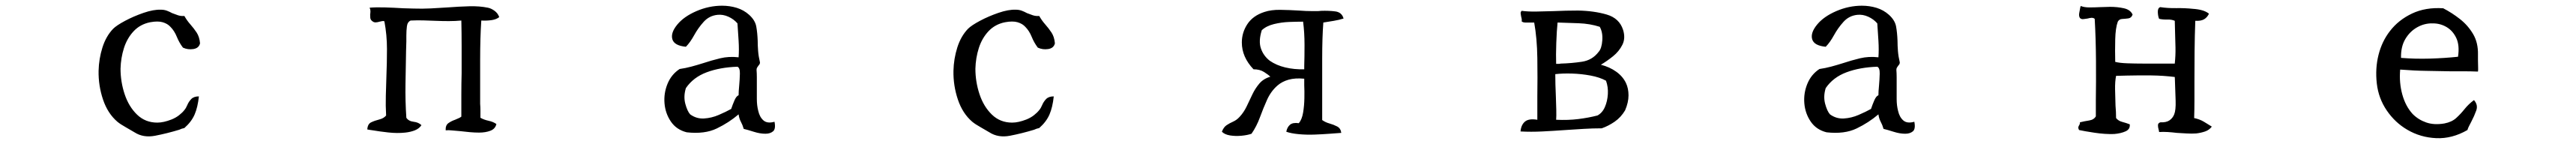

<svg xmlns="http://www.w3.org/2000/svg" viewBox="-20 -507 9040 505"><path d="M682 -355Q678 -338 658.5 -335Q639 -332 622 -340Q609 -357 600.5 -378Q592 -399 578 -413Q568 -424 551 -429Q534 -434 507 -429Q472 -422 449 -397.5Q426 -373 415 -338.5Q404 -304 403 -266Q403 -220 417.5 -176.5Q432 -133 461 -105Q490 -77 532 -77Q554 -77 582 -88Q597 -94 608.5 -103Q620 -112 627 -121Q633 -128 637.5 -139Q642 -150 651 -159.5Q660 -169 678 -169Q674 -131 663 -105.5Q652 -80 627 -58Q622 -57 617.5 -55.5Q613 -54 609 -52Q566 -39 524.5 -31Q483 -23 452 -43Q439 -51 421 -61Q403 -71 392 -80Q358 -109 341.5 -158Q325 -207 326 -259Q327 -301 339.5 -340.5Q352 -380 377 -406Q389 -418 419 -434Q449 -450 484 -462Q519 -474 545 -473Q556 -473 565.5 -469.5Q575 -466 584 -461Q594 -457 604.5 -453.5Q615 -450 627 -451Q636 -435 648 -421.5Q660 -408 670 -393Q680 -378 682 -355Z M1732 -447Q1722 -439 1705.5 -436.5Q1689 -434 1669 -435Q1665 -376 1665 -297Q1665 -218 1665 -143Q1666 -131 1666 -118.5Q1666 -106 1666 -94Q1678 -87 1694.5 -83.5Q1711 -80 1722 -72Q1718 -55 1701 -48.5Q1684 -42 1661 -42Q1646 -42 1629 -43.5Q1612 -45 1596 -47Q1581 -48 1567.5 -49.5Q1554 -51 1544 -50Q1543 -68 1554 -75.5Q1565 -83 1577 -87Q1583 -90 1588.5 -92Q1594 -94 1599 -98Q1599 -138 1599 -176Q1599 -214 1600 -250Q1600 -299 1600 -345Q1600 -391 1599 -435Q1578 -433 1555 -433Q1532 -433 1508 -434Q1487 -435 1465 -435.5Q1443 -436 1421 -435Q1410 -430 1408 -415Q1406 -400 1406 -382Q1406 -377 1406 -372Q1406 -367 1406 -362Q1406 -354 1405.5 -345Q1405 -336 1405 -327Q1404 -273 1403 -213Q1402 -153 1406 -94Q1414 -82 1431.5 -80Q1449 -78 1459 -68Q1451 -56 1436 -50Q1421 -44 1402 -42Q1374 -39 1342.5 -42.5Q1311 -46 1288 -50Q1282 -51 1277.5 -51.5Q1273 -52 1269 -53Q1270 -72 1282.5 -78Q1295 -84 1311 -88Q1327 -92 1335 -102Q1333 -137 1334 -171Q1335 -205 1336 -238Q1338 -287 1338 -335.5Q1338 -384 1329 -432Q1326 -434 1321.5 -433Q1317 -432 1312 -431Q1306 -429 1298.5 -428.5Q1291 -428 1284 -435Q1280 -439 1279.5 -444.5Q1279 -450 1279 -456Q1280 -462 1280 -468Q1280 -474 1277 -480Q1300 -482 1331.5 -481Q1363 -480 1396 -478Q1405 -478 1414 -477.5Q1423 -477 1432 -477Q1462 -476 1492 -477.5Q1522 -479 1551 -481Q1590 -484 1626.5 -485Q1663 -486 1692 -480Q1703 -478 1715 -469.5Q1727 -461 1732 -447Z M2698 -80Q2703 -55 2693 -46.5Q2683 -38 2666 -38Q2647 -38 2625 -45Q2603 -52 2590 -55Q2586 -69 2580 -80Q2574 -91 2572 -106Q2538 -77 2495.5 -56.5Q2453 -36 2390 -43Q2354 -52 2334.5 -80.5Q2315 -109 2312 -144.5Q2309 -180 2322.5 -213Q2336 -246 2365 -265Q2386 -268 2406.5 -273.5Q2427 -279 2446 -285Q2476 -295 2507 -302.5Q2538 -310 2572 -306Q2574 -332 2572 -364.5Q2570 -397 2568 -425Q2555 -440 2536 -448.5Q2517 -457 2498 -455Q2469 -452 2449.5 -430.5Q2430 -409 2416 -383.5Q2402 -358 2387 -343Q2346 -347 2339.5 -369.5Q2333 -392 2357 -421Q2380 -449 2424 -468Q2468 -487 2514 -487Q2541 -487 2565.5 -479.5Q2590 -472 2609 -455Q2630 -436 2634 -414Q2638 -392 2639 -364Q2639 -347 2640.5 -328Q2642 -309 2647 -288Q2647 -284 2645 -281Q2643 -278 2641 -276Q2639 -273 2637 -270Q2635 -267 2635 -262Q2636 -250 2636 -235.5Q2636 -221 2636 -206Q2636 -183 2636 -160Q2636 -137 2641 -118Q2646 -96 2659.5 -84.5Q2673 -73 2698 -80ZM2572 -173Q2572 -179 2572.5 -188Q2573 -197 2574 -206Q2576 -228 2576.5 -248.5Q2577 -269 2568 -273Q2507 -271 2460 -253.5Q2413 -236 2387 -198Q2378 -169 2385 -143Q2392 -117 2402 -106Q2424 -90 2450.5 -91.5Q2477 -93 2502.5 -104Q2528 -115 2546 -125Q2551 -140 2557.5 -155Q2564 -170 2572 -173Z M3682 -355Q3678 -338 3658.5 -335Q3639 -332 3622 -340Q3609 -357 3600.5 -378Q3592 -399 3578 -413Q3568 -424 3551 -429Q3534 -434 3507 -429Q3472 -422 3449 -397.5Q3426 -373 3415 -338.5Q3404 -304 3403 -266Q3403 -220 3417.5 -176.5Q3432 -133 3461 -105Q3490 -77 3532 -77Q3554 -77 3582 -88Q3597 -94 3608.5 -103Q3620 -112 3627 -121Q3633 -128 3637.5 -139Q3642 -150 3651 -159.5Q3660 -169 3678 -169Q3674 -131 3663 -105.5Q3652 -80 3627 -58Q3622 -57 3617.5 -55.5Q3613 -54 3609 -52Q3566 -39 3524.5 -31Q3483 -23 3452 -43Q3439 -51 3421 -61Q3403 -71 3392 -80Q3358 -109 3341.5 -158Q3325 -207 3326 -259Q3327 -301 3339.5 -340.5Q3352 -380 3377 -406Q3389 -418 3419 -434Q3449 -450 3484 -462Q3519 -474 3545 -473Q3556 -473 3565.5 -469.5Q3575 -466 3584 -461Q3594 -457 3604.5 -453.5Q3615 -450 3627 -451Q3636 -435 3648 -421.5Q3660 -408 3670 -393Q3680 -378 3682 -355Z M4695 -442Q4679 -437 4661 -434Q4643 -431 4624 -428Q4620 -376 4620 -302Q4620 -228 4620 -155Q4620 -137 4620 -120Q4620 -103 4620 -86Q4631 -78 4645.5 -74Q4660 -70 4672.5 -63.5Q4685 -57 4687 -41Q4672 -40 4646.5 -38Q4621 -36 4592.5 -35Q4564 -34 4537.5 -36.5Q4511 -39 4494 -45Q4497 -61 4507 -69.5Q4517 -78 4538 -75Q4549 -88 4553 -112Q4557 -136 4557.5 -162Q4558 -188 4557 -208Q4557 -215 4557 -221Q4557 -227 4557 -231Q4525 -234 4502 -227.5Q4479 -221 4463 -207Q4440 -187 4426.5 -157Q4413 -127 4401.5 -95.5Q4390 -64 4372 -38Q4358 -33 4337 -31Q4316 -29 4297 -32Q4278 -35 4268 -45Q4274 -61 4284.5 -68Q4295 -75 4307.5 -80.5Q4320 -86 4330 -97Q4345 -113 4355 -134Q4365 -155 4375 -176Q4385 -197 4399.5 -214Q4414 -231 4438 -238Q4431 -245 4416 -254.5Q4401 -264 4379 -264Q4338 -307 4338 -358Q4338 -393 4357.5 -422.5Q4377 -452 4417 -465Q4441 -473 4473 -472.5Q4505 -472 4538 -470Q4551 -469 4563 -468.5Q4575 -468 4587 -468Q4594 -468 4601 -468Q4608 -468 4616 -469Q4643 -470 4666 -467Q4689 -464 4695 -442ZM4557 -264Q4557 -268 4557 -276Q4558 -306 4558 -349.5Q4558 -393 4553 -431Q4552 -431 4550 -431Q4531 -431 4504 -430Q4477 -429 4450.5 -422.5Q4424 -416 4408 -401Q4396 -363 4405 -337Q4414 -311 4436 -294Q4459 -278 4490.5 -270.5Q4522 -263 4557 -264Z M5686 -216Q5695 -197 5695 -172.5Q5695 -148 5683 -120Q5668 -95 5646 -80Q5624 -65 5601 -57Q5569 -57 5537 -55Q5505 -53 5474 -51Q5432 -48 5392.5 -46Q5353 -44 5316 -46Q5318 -69 5331.5 -80.5Q5345 -92 5375 -87Q5375 -106 5375 -126Q5375 -146 5375 -168Q5376 -234 5375 -303.5Q5374 -373 5364 -428Q5360 -428 5356.5 -428Q5353 -428 5349 -428Q5340 -428 5332.5 -428Q5325 -428 5320 -432Q5321 -437 5320 -441.5Q5319 -446 5318 -450Q5317 -455 5316.5 -460Q5316 -465 5320 -469Q5342 -466 5371 -466.5Q5400 -467 5432 -468Q5453 -469 5475 -469.5Q5497 -470 5518 -470Q5574 -469 5618.5 -456Q5663 -443 5676 -402Q5685 -373 5673.5 -350Q5662 -327 5641 -310Q5620 -293 5598 -280Q5629 -272 5652 -255.5Q5675 -239 5686 -216ZM5616 -224Q5594 -236 5562 -242Q5530 -248 5497 -249Q5464 -250 5438 -247Q5438 -230 5438.5 -210Q5439 -190 5440 -170Q5441 -144 5441.5 -121.5Q5442 -99 5441 -87Q5483 -85 5519 -89.5Q5555 -94 5586 -102Q5603 -111 5612 -131.5Q5621 -152 5622.5 -177Q5624 -202 5616 -224ZM5594 -413Q5560 -424 5520 -425.5Q5480 -427 5446 -428Q5443 -399 5441.5 -356.5Q5440 -314 5441 -283Q5445 -283 5449 -283Q5453 -283 5457 -284Q5495 -285 5531.5 -290.5Q5568 -296 5590 -325Q5601 -337 5603 -365.5Q5605 -394 5594 -413Z M6698 -80Q6703 -55 6693 -46.5Q6683 -38 6666 -38Q6647 -38 6625 -45Q6603 -52 6590 -55Q6586 -69 6580 -80Q6574 -91 6572 -106Q6538 -77 6495.5 -56.5Q6453 -36 6390 -43Q6354 -52 6334.5 -80.5Q6315 -109 6312 -144.5Q6309 -180 6322.5 -213Q6336 -246 6365 -265Q6386 -268 6406.5 -273.5Q6427 -279 6446 -285Q6476 -295 6507 -302.5Q6538 -310 6572 -306Q6574 -332 6572 -364.5Q6570 -397 6568 -425Q6555 -440 6536 -448.5Q6517 -457 6498 -455Q6469 -452 6449.5 -430.5Q6430 -409 6416 -383.5Q6402 -358 6387 -343Q6346 -347 6339.5 -369.5Q6333 -392 6357 -421Q6380 -449 6424 -468Q6468 -487 6514 -487Q6541 -487 6565.5 -479.5Q6590 -472 6609 -455Q6630 -436 6634 -414Q6638 -392 6639 -364Q6639 -347 6640.5 -328Q6642 -309 6647 -288Q6647 -284 6645 -281Q6643 -278 6641 -276Q6639 -273 6637 -270Q6635 -267 6635 -262Q6636 -250 6636 -235.5Q6636 -221 6636 -206Q6636 -183 6636 -160Q6636 -137 6641 -118Q6646 -96 6659.5 -84.5Q6673 -73 6698 -80ZM6572 -173Q6572 -179 6572.5 -188Q6573 -197 6574 -206Q6576 -228 6576.5 -248.5Q6577 -269 6568 -273Q6507 -271 6460 -253.5Q6413 -236 6387 -198Q6378 -169 6385 -143Q6392 -117 6402 -106Q6424 -90 6450.5 -91.5Q6477 -93 6502.5 -104Q6528 -115 6546 -125Q6551 -140 6557.5 -155Q6564 -170 6572 -173Z M7742 -63Q7733 -51 7718.5 -46Q7704 -41 7687 -39Q7671 -38 7654 -39Q7637 -40 7619 -41Q7603 -43 7587 -44Q7571 -45 7557 -44Q7557 -47 7555 -54Q7553 -61 7553 -68Q7553 -75 7561 -78Q7582 -77 7593.5 -85Q7605 -93 7610 -106Q7616 -121 7615 -153.5Q7614 -186 7613 -211Q7613 -219 7612.5 -226Q7612 -233 7612 -237Q7572 -242 7529.5 -242.5Q7487 -243 7445 -242Q7435 -242 7425.5 -241.5Q7416 -241 7406 -241Q7402 -221 7402.5 -193.5Q7403 -166 7404 -137Q7405 -126 7405.5 -115Q7406 -104 7406 -93Q7414 -83 7427.5 -79.5Q7441 -76 7454 -71Q7456 -54 7439.5 -46.5Q7423 -39 7399 -37Q7367 -36 7330.5 -41.5Q7294 -47 7276 -51Q7273 -57 7273.5 -60.5Q7274 -64 7276 -67Q7280 -73 7279 -78Q7295 -82 7311.5 -84.5Q7328 -87 7335 -99Q7335 -111 7335 -125.5Q7335 -140 7335 -156Q7336 -217 7335.5 -294.5Q7335 -372 7331 -441Q7326 -445 7319.5 -444.5Q7313 -444 7306 -442Q7299 -441 7291.5 -440Q7284 -439 7279 -444Q7275 -451 7276.5 -460Q7278 -469 7280 -479Q7281 -484 7282 -486Q7294 -481 7312.5 -481Q7331 -481 7351 -482Q7360 -482 7368.5 -482.5Q7377 -483 7385 -483Q7411 -483 7433.5 -478Q7456 -473 7464 -456Q7460 -444 7449 -442.5Q7438 -441 7427.5 -440.5Q7417 -440 7412 -431Q7404 -409 7403 -369Q7402 -329 7403 -290Q7418 -286 7445.5 -285Q7473 -284 7504 -284Q7535 -284 7561 -284Q7579 -284 7592.5 -284Q7606 -284 7612 -284Q7615 -313 7614.5 -339.5Q7614 -366 7613 -394Q7613 -404 7612.5 -414Q7612 -424 7612 -434Q7601 -439 7585.5 -438.5Q7570 -438 7557 -441Q7553 -450 7552.5 -464.5Q7552 -479 7561 -482Q7587 -478 7617.5 -478.5Q7648 -479 7676 -476Q7693 -475 7707.5 -471Q7722 -467 7732 -459Q7726 -446 7715 -439.5Q7704 -433 7684 -434Q7682 -382 7681.5 -327Q7681 -272 7681 -219Q7681 -185 7681 -153.5Q7681 -122 7680 -93Q7699 -89 7713.5 -80.5Q7728 -72 7742 -63Z M8676 -256Q8650 -257 8626 -257Q8602 -257 8578 -257Q8538 -258 8495.5 -258.5Q8453 -259 8403 -263Q8399 -217 8410.5 -175.5Q8422 -134 8447 -107Q8467 -87 8494.5 -77.5Q8522 -68 8558 -74Q8584 -79 8599.5 -93Q8615 -107 8629 -124.5Q8643 -142 8662 -156Q8677 -139 8670 -119.5Q8663 -100 8653 -81Q8649 -73 8645 -65.5Q8641 -58 8639 -51Q8585 -20 8529.5 -22.5Q8474 -25 8428 -52Q8385 -77 8356 -119.5Q8327 -162 8321 -214Q8315 -267 8327 -314.5Q8339 -362 8367 -398Q8397 -437 8444.5 -459.5Q8492 -482 8554 -478Q8585 -462 8613 -440Q8641 -418 8659 -387.5Q8677 -357 8676 -315Q8676 -311 8676 -306Q8676 -301 8676 -295Q8676 -284 8676.5 -272.5Q8677 -261 8676 -256ZM8606 -308Q8612 -348 8600 -373.5Q8588 -399 8566 -412Q8544 -425 8518 -425Q8489 -426 8463 -411.5Q8437 -397 8421 -370Q8405 -343 8406 -304Q8456 -300 8507.5 -301.5Q8559 -303 8606 -308Z"/></svg>

Font: Yuji Boku
Style: Regular
Weight: 400
Designer: Kataoka Yuji
Foundry: Kinuta Font Factory
Version: Version 3.002